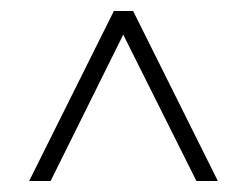

<svg xmlns="http://www.w3.org/2000/svg" viewBox="-20 -720 449 349"><path d="M204 -657 72 -391H33L187 -700H222L376 -391H337Z"/></svg>

Font: Bebas Neue Book
Style: Regular
Weight: 400
Designer: Ryoichi Tsunekawa
Foundry: Ryoichi Tsunekawa
Version: Version 001.003